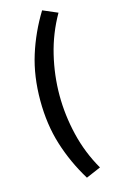

<svg xmlns="http://www.w3.org/2000/svg" viewBox="-152 -889 682 1147"><g transform="rotate(-15 189.0 -315.5)"><path d="M235 202Q164 86 124.5 -40Q85 -166 85 -315Q85 -465 124.5 -591Q164 -717 235 -833L326 -794Q263 -684 233.5 -561Q204 -438 204 -315Q204 -192 233.5 -69Q263 54 326 163Z"/></g></svg>

Font: Noto Sans TC Thin
Style: Bold
Weight: 700
Version: Version 2.004-H2;hotconv 1.0.118;makeotfexe 2.5.65603